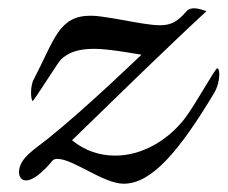

<svg xmlns="http://www.w3.org/2000/svg" viewBox="-20 -425 550 464"><path d="M498 -201C506 -215 510 -232 510 -245C510 -254 508 -260 505 -260C500 -260 451 -170 426 -138C385 -85 321 -48 257 -49C222 -49 186 -60 154 -86C262 -191 390 -316 479 -398C470 -401 459 -405 449 -405C442 -405 435 -403 431 -398C410 -374 395 -364 367 -364C344 -364 313 -370 263 -379L251 -381C232 -384 215 -387 199 -387C122 -387 112 -330 62 -234C57 -226 55 -212 55 -200C55 -190 57 -181 59 -181C62 -181 120 -274 127 -281C145 -298 168 -307 208 -307C248 -307 322 -292 322 -293C322 -293 193 -168 96 -90C65 -65 26 -43 26 -9C26 3 32 11 43 11C60 11 83 -8 108 -38C111 -40 114 -41 119 -41C157 -41 230 19 279 19C347 19 414 -61 498 -201Z"/></svg>

Font: Playball
Style: Regular
Weight: 400
Designer: Robert E. Leuschke
Foundry: Robert E. Leuschke
Version: Version 1.001